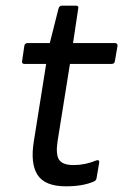

<svg xmlns="http://www.w3.org/2000/svg" viewBox="-20 -638 430 670"><path d="M210 12.2Q137.2 12.2 111.3 -27.3Q85.4 -66.9 98.1 -145L141.1 -415H64.9Q55.7 -415 57.1 -424.8L64.9 -478Q66.4 -487.8 77.1 -487.8H153.8L184.1 -607.9Q187 -618.2 195.8 -618.2H245.1Q255.9 -618.2 252.9 -607.9L234.9 -487.8H380.9Q385.3 -487.8 387.9 -485.1Q390.6 -482.4 390.1 -478L380.9 -424.8Q379.4 -415 370.1 -415H224.1L181.2 -147Q173.8 -99.6 186 -80.8Q198.2 -62 236.8 -62Q277.3 -62 315.9 -78.1Q320.8 -80.1 324 -78.1Q327.1 -76.2 326.2 -70.8L316.9 -16.1Q315.4 -8.3 308.1 -4.9Q270 12.2 210 12.2Z"/></svg>

Font: Sofia Sans
Style: Italic
Weight: 400
Italic angle: -9°
Designer: Botio Nikoltchev, Ani Petrova
Foundry: lettersoup
Version: Version 4.100